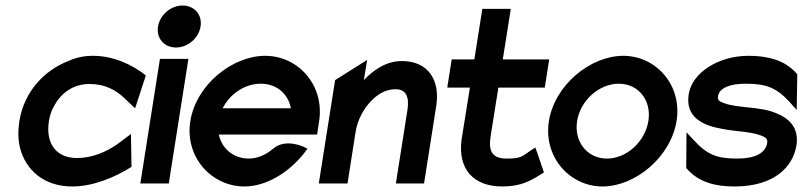

<svg xmlns="http://www.w3.org/2000/svg" viewBox="-20 -664 2906 695"><path d="M50 -225C45 -192 45 -160 52 -131C72 -48 140 11 241 11C317 11 396 -22 456 -60L454 -179L406 -143C363 -113 313 -92 258 -92C186 -92 144 -142 157 -226C160 -245 166 -263 175 -279C199 -325 243 -360 304 -360C359 -360 399 -339 431 -308L469 -272L508 -391C460 -429 392 -462 316 -462C285 -462 255 -456 227 -443C143 -410 68 -336 50 -225Z M552 -568C545 -525 575 -492 617 -492C659 -492 699 -525 706 -568C713 -611 683 -644 641 -644C599 -644 559 -611 552 -568ZM488 0H591L662 -451H559Z M669 -226C648 -95 746 11 865 11C942 11 1025 -38 1082 -111L1093 -126L1078 -133C1077 -133 1014 -164 969 -126C943 -104 912 -90 881 -90C825 -90 783 -126 772 -177H1128L1135 -224C1156 -356 1059 -462 940 -462C821 -462 690 -357 669 -226ZM786 -272C812 -324 866 -361 924 -361C981 -361 1023 -325 1033 -272Z M1134 0H1238L1267 -186C1275 -234 1298 -272 1323 -298C1346 -322 1375 -341 1412 -341C1450 -341 1462 -313 1455 -267L1413 0H1515L1559 -280C1574 -374 1530 -443 1435 -443C1380 -443 1334 -413 1297 -374L1309 -447L1193 -374Z M1599 -347H1681L1651 -160C1636 -52 1694 11 1798 11C1866 11 1901 -10 1938 -33L1949 -40L1918 -130L1902 -120C1869 -98 1868 -90 1814 -90C1763 -90 1747 -115 1756 -171L1784 -347H1952L1968 -449H1800L1829 -632H1726L1697 -449H1615Z M1967 -226C1946 -95 2043 11 2161 11C2279 11 2408 -95 2429 -226C2450 -357 2354 -462 2236 -462C2118 -462 1988 -357 1967 -226ZM2069 -226C2081 -301 2149 -361 2220 -361C2291 -361 2339 -301 2327 -226C2315 -151 2248 -90 2177 -90C2106 -90 2057 -151 2069 -226Z M2473 -323C2459 -237 2529 -209 2592 -198C2638 -188 2698 -188 2733 -174C2750 -168 2760 -162 2757 -146C2751 -109 2711 -90 2650 -90C2576 -90 2541 -103 2492 -156L2465 -185L2464 -56C2509 -2 2574 11 2639 11C2779 11 2850 -57 2863 -138C2873 -204 2834 -237 2788 -255C2731 -279 2649 -272 2600 -291C2583 -297 2577 -302 2579 -316C2584 -345 2621 -361 2678 -361C2752 -361 2789 -348 2838 -295L2864 -266L2866 -395C2821 -449 2754 -462 2689 -462C2581 -462 2485 -401 2473 -323Z"/></svg>

Font: Charger Sport
Style: BlkNrwObl
Weight: 900
Designer: Jasper
Foundry: Cannot Into Space Fonts
Version: Version 1.1